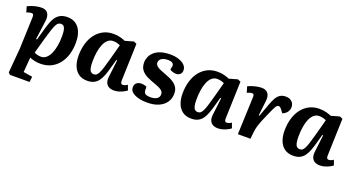

<svg xmlns="http://www.w3.org/2000/svg" viewBox="-49 -1129 3594 1955"><g transform="rotate(20 1748.0 -151.0)"><path d="M96 -397Q98 -421 92.5 -431Q87 -441 73 -441Q63 -441 46 -436.5Q29 -432 20 -427L2 -489Q20 -498 44 -506.5Q68 -515 96 -521Q124 -527 151 -527Q200 -527 220 -496.5Q240 -466 234 -417L206 -208L216 -206L251 -330Q263 -373 276.5 -409.5Q290 -446 310 -472Q330 -498 359.5 -512.5Q389 -527 432 -527Q486 -527 523 -501.5Q560 -476 580 -428Q600 -380 600 -312Q600 -243 582.5 -184Q565 -125 530.5 -80.5Q496 -36 446 -11Q396 14 330 14Q295 14 264 6.5Q233 -1 215 -10L202 151L300 167L293 226H80L61 207L84 -62ZM394 -440Q378 -440 366 -432.5Q354 -425 342.5 -404Q331 -383 318 -344Q305 -305 287 -242L240 -73Q255 -65 273.5 -60Q292 -55 313 -55Q345 -55 370 -76.5Q395 -98 411.5 -135Q428 -172 436.5 -221Q445 -270 445 -325Q445 -349 443 -370Q441 -391 435.5 -407Q430 -423 420 -431.5Q410 -440 394 -440Z M1170 -114Q1169 -92 1174 -81.5Q1179 -71 1196 -71Q1207 -71 1220 -76.5Q1233 -82 1244 -90L1264 -35Q1252 -25 1230 -13.5Q1208 -2 1181.5 6Q1155 14 1128 14Q1097 14 1074 2Q1051 -10 1040 -35.5Q1029 -61 1034 -99L1056 -285L1047 -287L1020 -190Q1008 -146 994 -108.5Q980 -71 960.5 -43.5Q941 -16 911.5 -1Q882 14 838 14Q782 14 744.5 -13Q707 -40 688.5 -87.5Q670 -135 670 -197Q670 -269 688 -329.5Q706 -390 740 -434Q774 -478 822 -502.5Q870 -527 930 -527Q974 -527 1007.5 -517.5Q1041 -508 1060 -499L1151 -525L1183 -511ZM878 -71Q895 -71 907 -79Q919 -87 930.5 -109Q942 -131 955.5 -173Q969 -215 987 -283L1029 -439Q1017 -446 995.5 -451.5Q974 -457 953 -457Q920 -457 895.5 -436Q871 -415 855 -377.5Q839 -340 831.5 -291Q824 -242 824 -187Q824 -143 830 -118Q836 -93 848.5 -82Q861 -71 878 -71Z M1504 -49Q1544 -49 1570 -65Q1596 -81 1596 -113Q1596 -133 1584 -147Q1572 -161 1549.5 -172Q1527 -183 1492 -195Q1449 -210 1409.5 -229Q1370 -248 1345.5 -279Q1321 -310 1321 -361Q1321 -391 1333.5 -420.5Q1346 -450 1372.5 -474.5Q1399 -499 1442.5 -513.5Q1486 -528 1548 -528Q1594 -528 1634.5 -515.5Q1675 -503 1700.5 -479Q1726 -455 1726 -419Q1726 -393 1708.5 -377.5Q1691 -362 1666 -362Q1645 -362 1625.5 -369Q1606 -376 1597 -384L1603 -410Q1610 -437 1595.5 -452Q1581 -467 1539 -467Q1509 -467 1488.5 -458.5Q1468 -450 1458 -436Q1448 -422 1448 -405Q1448 -388 1460 -374.5Q1472 -361 1494.5 -350Q1517 -339 1548 -328Q1580 -316 1610.5 -303Q1641 -290 1665.5 -272Q1690 -254 1704.5 -228.5Q1719 -203 1719 -166Q1719 -111 1690.5 -70.5Q1662 -30 1610.5 -8Q1559 14 1488 14Q1437 14 1394 3Q1351 -8 1325 -29.5Q1299 -51 1299 -83Q1299 -116 1320 -132Q1341 -148 1370 -148Q1387 -148 1403 -144Q1419 -140 1428 -135L1429 -102Q1429 -75 1444 -62Q1459 -49 1504 -49Z M2297 -114Q2296 -92 2301 -81.5Q2306 -71 2323 -71Q2334 -71 2347 -76.5Q2360 -82 2371 -90L2391 -35Q2379 -25 2357 -13.5Q2335 -2 2308.5 6Q2282 14 2255 14Q2224 14 2201 2Q2178 -10 2167 -35.5Q2156 -61 2161 -99L2183 -285L2174 -287L2147 -190Q2135 -146 2121 -108.5Q2107 -71 2087.5 -43.5Q2068 -16 2038.5 -1Q2009 14 1965 14Q1909 14 1871.5 -13Q1834 -40 1815.5 -87.5Q1797 -135 1797 -197Q1797 -269 1815 -329.5Q1833 -390 1867 -434Q1901 -478 1949 -502.5Q1997 -527 2057 -527Q2101 -527 2134.5 -517.5Q2168 -508 2187 -499L2278 -525L2310 -511ZM2005 -71Q2022 -71 2034 -79Q2046 -87 2057.5 -109Q2069 -131 2082.5 -173Q2096 -215 2114 -283L2156 -439Q2144 -446 2122.5 -451.5Q2101 -457 2080 -457Q2047 -457 2022.5 -436Q1998 -415 1982 -377.5Q1966 -340 1958.5 -291Q1951 -242 1951 -187Q1951 -143 1957 -118Q1963 -93 1975.5 -82Q1988 -71 2005 -71Z M2484 -405Q2485 -421 2481 -431.5Q2477 -442 2461 -442Q2451 -442 2438.5 -438Q2426 -434 2409 -427L2390 -491Q2414 -502 2441 -510.5Q2468 -519 2493.5 -523Q2519 -527 2537 -527Q2583 -527 2605 -498Q2627 -469 2621 -417L2602 -253L2610 -252L2659 -386Q2676 -434 2694 -465Q2712 -496 2736.5 -511.5Q2761 -527 2797 -527Q2828 -527 2848.5 -515Q2869 -503 2878.5 -484.5Q2888 -466 2888 -445Q2888 -419 2872.5 -394Q2857 -369 2820 -354L2799 -383Q2787 -399 2779 -405Q2771 -411 2761 -411Q2753 -411 2746 -406.5Q2739 -402 2731 -388.5Q2723 -375 2711 -350.5Q2699 -326 2682 -285Q2660 -236 2647 -203.5Q2634 -171 2627.5 -149.5Q2621 -128 2617.5 -110.5Q2614 -93 2612 -72L2604 0H2468Z M3402 -114Q3401 -92 3406 -81.5Q3411 -71 3428 -71Q3439 -71 3452 -76.5Q3465 -82 3476 -90L3496 -35Q3484 -25 3462 -13.5Q3440 -2 3413.5 6Q3387 14 3360 14Q3329 14 3306 2Q3283 -10 3272 -35.5Q3261 -61 3266 -99L3288 -285L3279 -287L3252 -190Q3240 -146 3226 -108.5Q3212 -71 3192.5 -43.5Q3173 -16 3143.5 -1Q3114 14 3070 14Q3014 14 2976.5 -13Q2939 -40 2920.5 -87.5Q2902 -135 2902 -197Q2902 -269 2920 -329.5Q2938 -390 2972 -434Q3006 -478 3054 -502.5Q3102 -527 3162 -527Q3206 -527 3239.5 -517.5Q3273 -508 3292 -499L3383 -525L3415 -511ZM3110 -71Q3127 -71 3139 -79Q3151 -87 3162.5 -109Q3174 -131 3187.5 -173Q3201 -215 3219 -283L3261 -439Q3249 -446 3227.5 -451.5Q3206 -457 3185 -457Q3152 -457 3127.5 -436Q3103 -415 3087 -377.5Q3071 -340 3063.5 -291Q3056 -242 3056 -187Q3056 -143 3062 -118Q3068 -93 3080.5 -82Q3093 -71 3110 -71Z"/></g></svg>

Font: Literata 18pt
Style: Bold Italic
Weight: 700
Italic angle: -2°
Designer: Latin by Veronika Burian and Jose Scaglione. Greek by Irene Vlachou. Cyrillic by Vera Evstafieva
Foundry: TypeTogether
Version: Version 3.103;gftools[0.9.29]